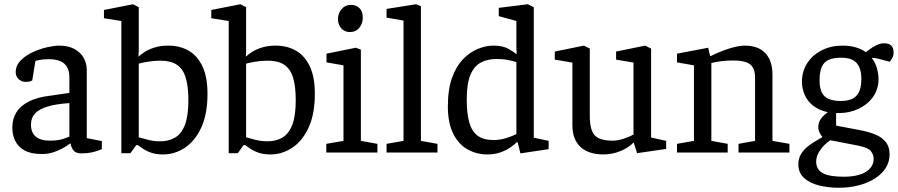

<svg xmlns="http://www.w3.org/2000/svg" viewBox="-20 -719 4232 905"><path d="M177 7Q126 7 95.5 -10Q65 -27 51.5 -55.5Q38 -84 38 -117Q38 -159 57.5 -190Q77 -221 117 -241Q157 -261 217 -268L307 -281V-356Q307 -385 295.5 -404Q284 -423 262.5 -431.5Q241 -440 209 -440Q184 -440 167 -436.5Q150 -433 147 -432L132 -340Q131 -339 124 -336Q117 -333 100 -333Q83 -333 68.5 -345.5Q54 -358 54 -379Q54 -410 77.5 -434Q101 -458 135 -473.5Q169 -489 203 -496.5Q237 -504 258 -504Q301 -504 330 -488.5Q359 -473 374 -447Q389 -421 389 -389V-68L460 -54V-16Q457 -15 444.5 -10Q432 -5 411.5 -0.5Q391 4 364 4Q336 4 325.5 -11Q315 -26 313 -42H309Q294 -30 273.5 -19Q253 -8 229 -0.5Q205 7 177 7ZM217 -56Q255 -56 281 -65.5Q307 -75 307 -75V-233Q245 -229 205 -217Q165 -205 145.5 -184.5Q126 -164 126 -132Q126 -56 217 -56Z M749 9Q716 9 692 0.5Q668 -8 652.5 -19Q637 -30 630 -35H622L595 3H552V-620L470 -633V-672L607 -699L634 -685V-475L633 -459V-452Q642 -461 661 -473.5Q680 -486 708.5 -495Q737 -504 773 -504Q827 -504 868.5 -480.5Q910 -457 934 -407Q958 -357 958 -276Q958 -182 929 -118.5Q900 -55 852 -23Q804 9 749 9ZM735 -53Q776 -53 806 -71Q836 -89 852 -131.5Q868 -174 868 -247Q868 -311 855.5 -352.5Q843 -394 814 -413.5Q785 -433 737 -433Q704 -433 675.5 -428Q647 -423 634 -419V-72Q648 -68 676 -60.5Q704 -53 735 -53Z M1255 9Q1222 9 1198 0.5Q1174 -8 1158.5 -19Q1143 -30 1136 -35H1128L1101 3H1058V-620L976 -633V-672L1113 -699L1140 -685V-475L1139 -459V-452Q1148 -461 1167 -473.5Q1186 -486 1214.5 -495Q1243 -504 1279 -504Q1333 -504 1374.5 -480.5Q1416 -457 1440 -407Q1464 -357 1464 -276Q1464 -182 1435 -118.5Q1406 -55 1358 -23Q1310 9 1255 9ZM1241 -53Q1282 -53 1312 -71Q1342 -89 1358 -131.5Q1374 -174 1374 -247Q1374 -311 1361.5 -352.5Q1349 -394 1320 -413.5Q1291 -433 1243 -433Q1210 -433 1181.5 -428Q1153 -423 1140 -419V-72Q1154 -68 1182 -60.5Q1210 -53 1241 -53Z M1518 0V-41L1599 -55V-411L1519 -425V-466L1657 -494L1681 -485V-55L1759 -41V0ZM1629 -568Q1604 -568 1588.5 -585.5Q1573 -603 1573 -630Q1573 -656 1590 -676Q1607 -696 1634 -696Q1659 -696 1674.5 -680.5Q1690 -665 1690 -636Q1690 -609 1674 -588.5Q1658 -568 1629 -568Z M1802 0V-41L1882 -55V-622L1802 -636V-677L1941 -699L1964 -690V-55L2042 -41V0Z M2276 9Q2228 9 2185.5 -14Q2143 -37 2117 -87.5Q2091 -138 2091 -218Q2091 -298 2111 -353Q2131 -408 2163.5 -441Q2196 -474 2233.5 -489Q2271 -504 2305 -504Q2350 -504 2377 -488.5Q2404 -473 2415 -463V-477L2414 -492V-620L2331 -643V-682L2468 -699L2496 -685V-70L2566 -55V-16L2433 4L2420 -48L2416 -49Q2408 -40 2388.5 -26Q2369 -12 2341 -1.5Q2313 9 2276 9ZM2305 -59Q2339 -59 2369 -69Q2399 -79 2414 -87V-426Q2401 -431 2375.5 -436Q2350 -441 2320 -441Q2279 -441 2247 -424.5Q2215 -408 2197.5 -366.5Q2180 -325 2180 -250Q2180 -186 2191.5 -143.5Q2203 -101 2230.5 -80Q2258 -59 2305 -59Z M2825 9Q2754 9 2716 -26.5Q2678 -62 2678 -129V-424L2595 -438V-476L2732 -504L2760 -490V-172Q2760 -107 2783 -81.5Q2806 -56 2869 -56Q2890 -56 2917.5 -64.5Q2945 -73 2966 -85V-424L2884 -438V-476L3021 -504L3049 -490V-71L3120 -55V-17L2983 3L2967 -47L2965 -46Q2942 -22 2903.5 -6.5Q2865 9 2825 9Z M3171 0V-41L3251 -55V-411L3171 -425V-466L3318 -494L3327 -455H3331Q3372 -476 3416.5 -490Q3461 -504 3490 -504Q3554 -504 3587.5 -468.5Q3621 -433 3621 -367V-55L3701 -41V0H3461V-41L3539 -55V-353Q3539 -397 3516 -415.5Q3493 -434 3434 -434Q3409 -434 3379.5 -430.5Q3350 -427 3333 -422V-55L3410 -41V0Z M3934 166Q3884 166 3840 155Q3796 144 3769.5 119.5Q3743 95 3743 55Q3743 29 3755 8.5Q3767 -12 3786 -27.5Q3805 -43 3824.5 -54Q3844 -65 3857 -73Q3850 -80 3843.5 -93Q3837 -106 3837 -121Q3837 -143 3851 -161Q3865 -179 3882 -190Q3839 -200 3812 -221.5Q3785 -243 3772.5 -273Q3760 -303 3760 -333Q3760 -383 3785 -421.5Q3810 -460 3853.5 -482Q3897 -504 3951 -504Q3986 -504 4014.5 -495.5Q4043 -487 4061 -473Q4064 -475 4077.5 -485.5Q4091 -496 4110 -505.5Q4129 -515 4148 -515Q4169 -515 4180.5 -504.5Q4192 -494 4192 -472Q4192 -456 4185 -444.5Q4178 -433 4174 -428L4136 -438Q4121 -442 4112 -444Q4103 -446 4089 -446Q4106 -424 4113.5 -397Q4121 -370 4121 -347Q4121 -298 4095 -262Q4069 -226 4026.5 -206Q3984 -186 3934 -186H3921V-127L4026 -107Q4071 -99 4103.5 -86Q4136 -73 4154.5 -50.5Q4173 -28 4173 8Q4173 45 4154 74Q4135 103 4102 123.5Q4069 144 4026 155Q3983 166 3934 166ZM3958 114Q3998 114 4029.5 105Q4061 96 4079.5 76.5Q4098 57 4098 30Q4098 10 4085 -6.5Q4072 -23 4028 -32L3894 -58Q3868 -42 3847.5 -13.5Q3827 15 3827 42Q3827 80 3858 97Q3889 114 3958 114ZM3942 -243Q3973 -243 3994.5 -252Q4016 -261 4028 -283.5Q4040 -306 4040 -347Q4040 -380 4030.5 -402Q4021 -424 4000.5 -435.5Q3980 -447 3944 -447Q3906 -447 3884 -436Q3862 -425 3852.5 -401.5Q3843 -378 3843 -341Q3843 -305 3853.5 -283.5Q3864 -262 3886.5 -252.5Q3909 -243 3942 -243Z"/></svg>

Font: Faustina Light
Style: Regular
Weight: 400
Version: Version 1.200